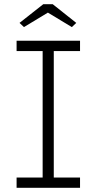

<svg xmlns="http://www.w3.org/2000/svg" viewBox="-20 -894 458 914"><path d="M59 0V-49H183V-651H59V-700H361V-651H236V-49H361V0ZM94 -765 73 -785 186 -874H231L343 -785L322 -765L208 -834Z"/></svg>

Font: Readex Pro ExtraLight
Style: Regular
Weight: 200
Designer: Bonnie Shaver-Troup, Thomas Jockin
Foundry: Lexend
Version: Version 1.203; ttfautohint (v1.8.3)